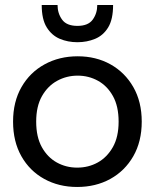

<svg xmlns="http://www.w3.org/2000/svg" viewBox="-20 -732 616 764"><path d="M287 12Q214 12 156 -20Q98 -52 65 -110.5Q32 -169 32 -248Q32 -327 65.5 -385.5Q99 -444 157.5 -476Q216 -508 289 -508Q362 -508 419.5 -476Q477 -444 510.5 -385.5Q544 -327 544 -248Q544 -169 510.5 -110.5Q477 -52 419 -20Q361 12 287 12ZM287 -65Q332 -65 369 -85.5Q406 -106 429 -146.5Q452 -187 452 -248Q452 -309 429.5 -349.5Q407 -390 370 -410.5Q333 -431 289 -431Q245 -431 207.5 -410.5Q170 -390 147 -349.5Q124 -309 124 -248Q124 -187 146.5 -146.5Q169 -106 206 -85.5Q243 -65 287 -65ZM288 -564Q250 -564 218 -577.5Q186 -591 166 -623Q146 -655 146 -712H209Q209 -679 227 -654Q245 -629 288 -629Q331 -629 349 -654Q367 -679 367 -712H430Q430 -655 410.5 -623Q391 -591 358.5 -577.5Q326 -564 288 -564Z"/></svg>

Font: HostGroteskRegular
Style: Regular
Weight: 400
Designer: Doukan Karapınar based on Poppins by Indian Type Foundry, Jonny Pinhorn
Foundry: Element Type
Version: Version 1.001; ttfautohint (v1.8.4.7-5d5b)